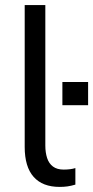

<svg xmlns="http://www.w3.org/2000/svg" viewBox="-20 -725 366 754"><path d="M214 9Q147 9 112 -30.5Q77 -70 77 -148V-705H158V-153Q158 -126 165 -104.5Q172 -83 188 -71Q204 -59 230 -59Q243 -59 255 -60.5Q267 -62 276 -65V0Q259 5 245 7Q231 9 214 9ZM225 -312V-403H326V-312Z"/></svg>

Font: Nunito Sans 10pt SemiCondensed
Style: Regular
Weight: 400
Width: 4
Designer: Vernon Adams
Foundry: Vernon Adams
Version: Version 3.101;gftools[0.9.27]